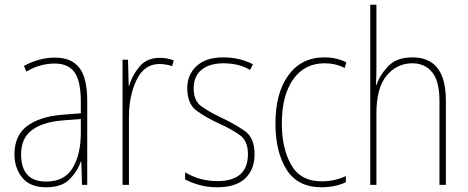

<svg xmlns="http://www.w3.org/2000/svg" viewBox="-20 -780 1975 810"><path d="M321 -220Q321 -129 286.5 -71.5Q252 -14 175 -14Q69 -14 69 -129Q69 -197 114.5 -231Q160 -265 244 -272L321 -278ZM81 -502 91 -478Q124 -497 153.5 -504.5Q183 -512 211 -512Q267 -512 294 -475.5Q321 -439 321 -349V-302L243 -296Q147 -288 94 -248Q41 -208 41 -129Q41 -71 74 -30.5Q107 10 174 10Q240 10 273 -23Q306 -56 321 -98H323L326 0H348V-354Q348 -452 314.5 -494.5Q281 -537 211 -537Q146 -537 81 -502Z M525 -418H523L520 -528H497V0H524V-287Q524 -375 556 -442.5Q588 -510 653 -510Q679 -510 706 -501L713 -525Q687 -536 654 -536Q599 -536 568 -498.5Q537 -461 525 -418Z M915 -283Q862 -308 829.5 -331.5Q797 -355 797 -407Q797 -459 831 -486Q865 -513 922 -513Q988 -513 1035 -485L1047 -509Q991 -538 922 -538Q849 -538 809.5 -501.5Q770 -465 770 -408Q770 -342 809.5 -313Q849 -284 906 -258Q959 -234 992.5 -209.5Q1026 -185 1026 -130Q1026 -16 897 -16Q822 -16 761 -53V-23Q783 -11 818 -0.5Q853 10 897 10Q975 10 1014.5 -27.5Q1054 -65 1054 -129Q1054 -199 1012 -228Q970 -257 915 -283Z M1439 -11V-37Q1391 -15 1337 -15Q1248 -15 1208.5 -84.5Q1169 -154 1169 -259Q1169 -378 1217 -445.5Q1265 -513 1349 -513Q1396 -513 1434 -493L1441 -517Q1401 -538 1348 -538Q1252 -538 1197 -463Q1142 -388 1142 -259Q1142 -139 1189 -64.5Q1236 10 1336 10Q1393 10 1439 -11Z M1542 -760V0H1568V-300Q1568 -410 1611.5 -461.5Q1655 -513 1719 -513Q1772 -513 1803 -475.5Q1834 -438 1834 -353V0H1861V-356Q1861 -538 1720 -538Q1653 -538 1617.5 -500.5Q1582 -463 1568 -421H1566Q1568 -455 1568 -494V-760Z"/></svg>

Font: Noto Sans Display SemiCondensed Thin
Style: Regular
Weight: 250
Width: 4
Designer: Monotype Design team
Foundry: Monotype Imaging Inc.
Version: 1.000